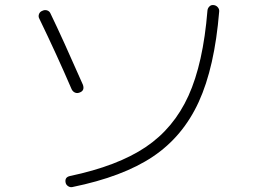

<svg xmlns="http://www.w3.org/2000/svg" viewBox="-20 -754 1040 784"><path d="M827.1 -710.9Q828.1 -720.7 835 -727.5Q841.8 -734.4 851.6 -733.4Q862.3 -732.4 869.1 -724.6Q876 -716.8 875 -707Q856.4 -479.5 791.5 -337.9Q726.6 -196.3 604 -114.3Q481.4 -32.2 275.4 9.8Q266.6 11.7 258.3 6.3Q250 1 248 -7.8Q243.2 -30.3 265.6 -35.2Q460 -76.2 574.7 -153.3Q689.5 -230.5 749.5 -362.8Q809.6 -495.1 827.1 -710.9ZM272.5 -389.6Q211.9 -530.3 140.6 -677.7Q135.7 -686.5 139.2 -696.3Q142.6 -706.1 153.3 -710Q163.1 -714.8 172.9 -711.4Q182.6 -708 186.5 -698.2Q233.4 -601.6 318.4 -408.2Q327.1 -383.8 304.7 -376Q294.9 -372.1 286.1 -376Q277.3 -379.9 272.5 -389.6Z"/></svg>

Font: Rounded Mgen+ 1m light
Style: Regular
Weight: 200
Designer: [Source Han Sans]
Ryoko NISHIZUKA  (kana & ideographs); Paul D. Hunt (Latin, Greek & Cyrillic); Wenlong ZHANG  (bopomofo
Version: Version 1.059.20150602